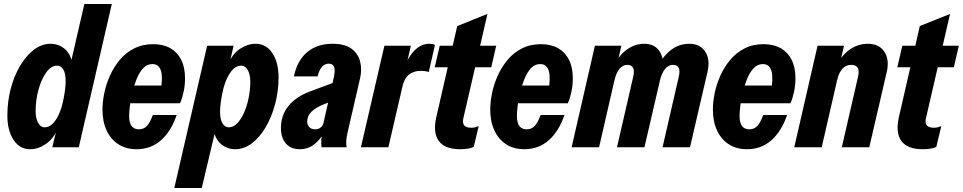

<svg xmlns="http://www.w3.org/2000/svg" viewBox="-20 -740 4839 965"><path d="M243 0 265 -92 267 -86Q246 -40 208.5 -15Q171 10 131 10Q79 10 48 -37Q17 -84 17 -159Q17 -230 34 -294.5Q51 -359 81.5 -410Q112 -461 151 -490.5Q190 -520 234 -520Q265 -520 290.5 -505Q316 -490 330.5 -462Q345 -434 342 -394L330 -399L404 -720H542L376 0ZM203 -100Q226 -100 243.5 -117Q261 -134 274 -161.5Q287 -189 294.5 -220.5Q302 -252 306 -281.5Q310 -311 310 -331Q310 -372 298 -391Q286 -410 266 -410Q237 -410 212.5 -376Q188 -342 173.5 -289.5Q159 -237 159 -180Q159 -146 171.5 -123Q184 -100 203 -100Z M667 10Q614 10 575.5 -14.5Q537 -39 516 -84Q495 -129 495 -189Q495 -227 504 -271.5Q513 -316 532.5 -359.5Q552 -403 582 -439Q612 -475 654 -496.5Q696 -518 750 -518Q801 -518 836.5 -497.5Q872 -477 891 -439Q910 -401 910 -346Q910 -312 903 -279Q896 -246 885 -221H581L600 -310H818L784 -271Q789 -290 792 -315Q795 -340 793 -363.5Q791 -387 780 -402.5Q769 -418 746 -418Q719 -418 699.5 -397Q680 -376 666.5 -342.5Q653 -309 644.5 -273Q636 -237 632.5 -206Q629 -175 629 -158Q629 -123 641.5 -106.5Q654 -90 678 -90Q702 -90 718 -106.5Q734 -123 748 -162H868Q840 -80 789 -35Q738 10 667 10Z M1162 10Q1132 10 1106 -5Q1080 -20 1065.5 -48.5Q1051 -77 1054 -116L1069 -111L994 205H856L1021 -510H1154L1133 -418L1130 -424Q1150 -471 1187.5 -495.5Q1225 -520 1265 -520Q1318 -520 1349 -473Q1380 -426 1380 -351Q1380 -281 1362.5 -216Q1345 -151 1315 -100Q1285 -49 1245.5 -19.5Q1206 10 1162 10ZM1130 -100Q1152 -100 1171.5 -119.5Q1191 -139 1206 -172.5Q1221 -206 1229.5 -247Q1238 -288 1238 -330Q1238 -365 1225.5 -387.5Q1213 -410 1193 -410Q1170 -410 1152.5 -393Q1135 -376 1122 -348.5Q1109 -321 1101.5 -289.5Q1094 -258 1090 -228.5Q1086 -199 1086 -179Q1086 -139 1098.5 -119.5Q1111 -100 1130 -100Z M1596 0Q1593 -20 1595 -40Q1597 -60 1601 -82L1597 -83L1658 -352Q1661 -366 1662 -381.5Q1663 -397 1656.5 -408.5Q1650 -420 1632 -420Q1612 -420 1598 -404Q1584 -388 1576 -356H1457Q1474 -436 1524 -478Q1574 -520 1651 -520Q1714 -520 1747.5 -494.5Q1781 -469 1790.5 -428.5Q1800 -388 1789 -343L1726 -70Q1722 -52 1720.5 -35.5Q1719 -19 1722 0ZM1487 10Q1442 10 1417 -18.5Q1392 -47 1392 -98Q1392 -140 1409 -175Q1426 -210 1459.5 -237Q1493 -264 1542 -282L1691 -337L1668 -240L1606 -215Q1566 -199 1545 -178Q1524 -157 1524 -129Q1524 -112 1534.5 -101Q1545 -90 1564 -90Q1581 -90 1592 -99.5Q1603 -109 1607 -125L1603 -64Q1581 -29 1552.5 -9.5Q1524 10 1487 10Z M1794 0 1912 -510H2045L2016 -384H2021L1932 0ZM2001 -298 2006 -390Q2035 -461 2067.5 -490.5Q2100 -520 2137 -520Q2144 -520 2151.5 -519Q2159 -518 2166 -514L2135 -378Q2128 -381 2114.5 -382.5Q2101 -384 2094 -384Q2060 -384 2035.5 -365Q2011 -346 2001 -298Z M2292 10Q2215 10 2185 -32Q2155 -74 2173 -152L2278 -609L2430 -670L2308 -142Q2304 -120 2314 -109Q2324 -98 2349 -98Q2359 -98 2367.5 -100Q2376 -102 2386 -106L2361 -2Q2350 4 2332.5 7Q2315 10 2292 10ZM2165 -402 2190 -510H2474L2449 -402Z M2616 10Q2563 10 2524.5 -14.5Q2486 -39 2465 -84Q2444 -129 2444 -189Q2444 -227 2453 -271.5Q2462 -316 2481.5 -359.5Q2501 -403 2531 -439Q2561 -475 2603 -496.5Q2645 -518 2699 -518Q2750 -518 2785.5 -497.5Q2821 -477 2840 -439Q2859 -401 2859 -346Q2859 -312 2852 -279Q2845 -246 2834 -221H2530L2549 -310H2767L2733 -271Q2738 -290 2741 -315Q2744 -340 2742 -363.5Q2740 -387 2729 -402.5Q2718 -418 2695 -418Q2668 -418 2648.5 -397Q2629 -376 2615.5 -342.5Q2602 -309 2593.5 -273Q2585 -237 2581.5 -206Q2578 -175 2578 -158Q2578 -123 2590.5 -106.5Q2603 -90 2627 -90Q2651 -90 2667 -106.5Q2683 -123 2697 -162H2817Q2789 -80 2738 -35Q2687 10 2616 10Z M2853 0 2970 -510H3103L3081 -414H3086L2991 0ZM3081 0 3162 -352Q3170 -384 3162 -399Q3154 -414 3133 -414Q3111 -414 3094 -394.5Q3077 -375 3068 -335L3066 -409Q3091 -463 3131.5 -491.5Q3172 -520 3218 -520Q3271 -520 3296 -480.5Q3321 -441 3307 -379L3219 0ZM3310 0 3391 -352Q3399 -384 3391 -399Q3383 -414 3362 -414Q3340 -414 3323 -394Q3306 -374 3296 -333L3284 -407Q3317 -463 3356 -491.5Q3395 -520 3445 -520Q3481 -520 3504.5 -502Q3528 -484 3537 -452.5Q3546 -421 3536 -379L3448 0Z M3735 10Q3682 10 3643.5 -14.5Q3605 -39 3584 -84Q3563 -129 3563 -189Q3563 -227 3572 -271.5Q3581 -316 3600.5 -359.5Q3620 -403 3650 -439Q3680 -475 3722 -496.5Q3764 -518 3818 -518Q3869 -518 3904.5 -497.5Q3940 -477 3959 -439Q3978 -401 3978 -346Q3978 -312 3971 -279Q3964 -246 3953 -221H3649L3668 -310H3886L3852 -271Q3857 -290 3860 -315Q3863 -340 3861 -363.5Q3859 -387 3848 -402.5Q3837 -418 3814 -418Q3787 -418 3767.5 -397Q3748 -376 3734.5 -342.5Q3721 -309 3712.5 -273Q3704 -237 3700.5 -206Q3697 -175 3697 -158Q3697 -123 3709.5 -106.5Q3722 -90 3746 -90Q3770 -90 3786 -106.5Q3802 -123 3816 -162H3936Q3908 -80 3857 -35Q3806 10 3735 10Z M3972 0 4089 -510H4222L4200 -414H4205L4110 0ZM4211 0 4292 -352Q4300 -384 4291 -399Q4282 -414 4257 -414Q4232 -414 4214 -394.5Q4196 -375 4187 -335L4185 -409Q4210 -463 4251.5 -491.5Q4293 -520 4342 -520Q4398 -520 4424.5 -480.5Q4451 -441 4437 -379L4349 0Z M4617 10Q4540 10 4510 -32Q4480 -74 4498 -152L4603 -609L4755 -670L4633 -142Q4629 -120 4639 -109Q4649 -98 4674 -98Q4684 -98 4692.5 -100Q4701 -102 4711 -106L4686 -2Q4675 4 4657.5 7Q4640 10 4617 10ZM4490 -402 4515 -510H4799L4774 -402Z"/></svg>

Font: Instrument Sans Condensed
Style: Bold Italic
Weight: 700
Width: 3
Italic angle: -13°
Designer: Rodrigo Fuenzalida
Foundry: fragTYPE
Version: Version 1.000;gftools[0.9.28]